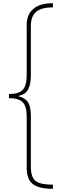

<svg xmlns="http://www.w3.org/2000/svg" viewBox="-20 -813 395 1201"><path d="M311 368Q224 368 185.5 338.5Q147 309 147 235V-85Q147 -148 122 -173.5Q97 -199 36 -199V-225Q97 -225 122 -251Q147 -277 147 -342V-657Q147 -722 188.5 -757.5Q230 -793 311 -793V-767Q239 -767 206 -739Q173 -711 173 -651V-338Q173 -287 156 -254Q139 -221 95 -213V-211Q138 -201 155.5 -173Q173 -145 173 -89V229Q173 273 185.5 297.5Q198 322 228 332Q258 342 311 342Z"/></svg>

Font: Noto Sans Kannada SemiCondensed Thin
Style: Regular
Weight: 100
Width: 4
Designer: Jelle Bosma - Monotype Design Team
Foundry: Monotype Imaging Inc.
Version: Version 2.005; ttfautohint (v1.8.4.7-5d5b)